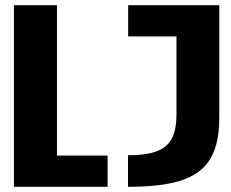

<svg xmlns="http://www.w3.org/2000/svg" viewBox="-20 -720 890 740"><path d="M33.7 0V-700H199.6V-120.3H394.7V0ZM473.3 0V-121.7Q517.7 -121.7 549.8 -127.6Q581.8 -133.6 603.2 -146Q624.7 -158.5 637.2 -177.6Q649.8 -196.6 655 -222.9Q660.2 -249.2 660.2 -282.9V-579.7H474V-700H825.2V-267.1Q825.2 -207.7 813.4 -163.2Q801.6 -118.7 776.1 -87.4Q750.6 -56.1 709.6 -36.8Q668.6 -17.5 610.1 -8.8Q551.5 0 473.3 0Z"/></svg>

Font: Trispace Thin
Style: Regular
Weight: 100
Designer: Tyler Finck
Foundry: Etcetera Type Company
Version: Version 1.210